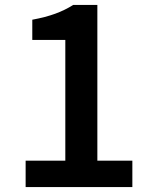

<svg xmlns="http://www.w3.org/2000/svg" viewBox="-20 -759 620 779"><path d="M84 0V-107H245V-597H111V-679Q165 -689 204.5 -703.5Q244 -718 277 -739H375V-107H517V0Z"/></svg>

Font: Noto Sans SC SemiBold
Style: Regular
Weight: 600
Designer: Ryoko NISHIZUKA 西塚涼子 (kana, bopomofo & ideographs); Paul D. Hunt (Latin, Greek & Cyrillic); Sandoll Communications 산돌커뮤니
Foundry: Adobe
Version: Version 2.004-H2;hotconv 1.0.118;makeotfexe 2.5.65603